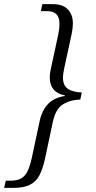

<svg xmlns="http://www.w3.org/2000/svg" viewBox="-54 -780 463 930"><path d="M-34 130 -26 95H0Q44 95 65.5 70.5Q87 46 100 -15L138 -193Q149 -245 178.5 -276Q208 -307 260 -315V-318Q223 -325 205 -347.5Q187 -370 187 -403Q187 -415 188.5 -426.5Q190 -438 193 -450L228 -612Q231 -626 232.5 -639Q234 -652 234 -666Q234 -726 175 -726H144L151 -760H201Q250 -760 274.5 -734.5Q299 -709 299 -667Q299 -644 293 -615L257 -449Q255 -437 253 -426Q251 -415 251 -404Q251 -366 274.5 -350Q298 -334 342 -332L335 -298Q284 -296 249.5 -273.5Q215 -251 202 -190L164 -11Q153 38 137 69Q121 100 91 115Q61 130 11 130Z"/></svg>

Font: Noto Serif Tamil SemiCondensed Light
Style: Italic
Weight: 300
Width: 4
Italic angle: -12°
Designer: Indian Type Foundry, Tom Grace, and the Monotype Design Team
Foundry: Monotype Imaging Inc.
Version: Version 2.003; ttfautohint (v1.8.4.7-5d5b)